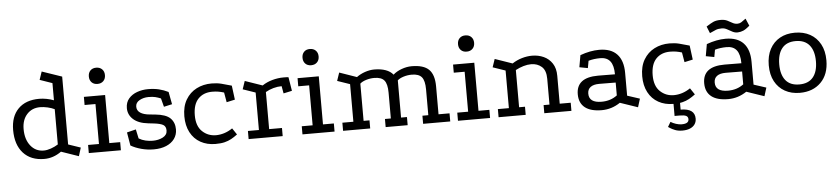

<svg xmlns="http://www.w3.org/2000/svg" viewBox="-48 -943 6383 1460"><g transform="rotate(-5 3144.0 -213.0)"><path d="M522 17 389 -29Q328 15 259 15Q156 15 98.5 -48.5Q41 -112 41 -224Q41 -328 98.5 -386Q156 -444 259 -444Q286 -444 315 -438.5Q344 -433 370 -423V-554L275 -587L296 -649L448 -597V-79L542 -47ZM260 -49Q285 -49 315 -59.5Q345 -70 370 -86V-355Q348 -366 317.5 -373Q287 -380 260 -380Q198 -380 159.5 -337.5Q121 -295 121 -225Q121 -146 159.5 -97.5Q198 -49 260 -49Z M599 -429H761V-62H844V0H599V-62H682V-367H599ZM711 -642Q739 -642 756 -625Q773 -608 773 -580Q773 -552 756 -535Q739 -518 711 -518Q683 -518 666.5 -535Q650 -552 650 -580Q650 -608 666.5 -625Q683 -642 711 -642Z M1182 -366Q1160 -375 1140 -380Q1120 -385 1088 -385Q1050 -385 1019.5 -368Q989 -351 989 -320Q989 -290 1014.5 -273Q1040 -256 1086 -252L1127 -248Q1209 -240 1242 -207.5Q1275 -175 1275 -122Q1275 -81 1252.5 -50Q1230 -19 1189.5 -2Q1149 15 1095 15Q1045 15 999 2.5Q953 -10 919 -30L902 -131L971 -148L986 -78Q1009 -64 1036.5 -57.5Q1064 -51 1092 -51Q1136 -51 1169.5 -68.5Q1203 -86 1203 -120Q1203 -150 1183 -162.5Q1163 -175 1113 -181L1069 -186Q995 -194 956 -229Q917 -264 917 -315Q917 -359 942 -388Q967 -417 1006.5 -431Q1046 -445 1089 -445Q1136 -445 1173 -436Q1210 -427 1244 -410L1262 -315L1199 -301Z M1664 -369Q1641 -376 1620.5 -379.5Q1600 -383 1574 -383Q1507 -383 1467 -341Q1427 -299 1427 -215Q1427 -133 1470.5 -92Q1514 -51 1575 -51Q1606 -51 1638 -61Q1670 -71 1701 -92L1734 -43Q1709 -24 1686 -11.5Q1663 1 1635 8Q1607 15 1565 15Q1501 15 1451.5 -12.5Q1402 -40 1374.5 -92Q1347 -144 1347 -215Q1347 -290 1377.5 -341.5Q1408 -393 1459.5 -419.5Q1511 -446 1575 -446Q1615 -446 1649 -437.5Q1683 -429 1727 -416L1741 -308L1677 -294Z M1961 -397Q1995 -420 2038 -432Q2081 -444 2124 -444Q2160 -444 2162 -442L2179 -337L2114 -323L2104 -379Q2073 -379 2040.5 -370Q2008 -361 1981 -345V-62H2079V0H1819V-62H1903V-348L1807 -381L1828 -443Z M2230 -429H2392V-62H2475V0H2230V-62H2313V-367H2230ZM2342 -642Q2370 -642 2387 -625Q2404 -608 2404 -580Q2404 -552 2387 -535Q2370 -518 2342 -518Q2314 -518 2297.5 -535Q2281 -552 2281 -580Q2281 -608 2297.5 -625Q2314 -642 2342 -642Z M2540 0V-62H2624V-349L2528 -382L2549 -444L2681 -398Q2709 -419 2745.5 -431.5Q2782 -444 2816 -444Q2866 -444 2902.5 -431Q2939 -418 2960 -392Q2985 -415 3024.5 -429.5Q3064 -444 3102 -444Q3193 -444 3233.5 -404Q3274 -364 3274 -275V-62H3358V0H3151V-62H3196V-259Q3196 -325 3173.5 -352.5Q3151 -380 3097 -380Q3065 -380 3034.5 -370.5Q3004 -361 2988 -346V-62H3033V0H2865V-62H2910V-259Q2910 -325 2887.5 -352.5Q2865 -380 2811 -380Q2779 -380 2748.5 -370.5Q2718 -361 2702 -346V-62H2747V0Z M3417 -429H3579V-62H3662V0H3417V-62H3500V-367H3417ZM3529 -642Q3557 -642 3574 -625Q3591 -608 3591 -580Q3591 -552 3574 -535Q3557 -518 3529 -518Q3501 -518 3484.5 -535Q3468 -552 3468 -580Q3468 -608 3484.5 -625Q3501 -642 3529 -642Z M3727 0V-62H3811V-349L3715 -382L3736 -444L3869 -398Q3904 -421 3943.5 -432.5Q3983 -444 4021 -444Q4069 -444 4109.5 -425.5Q4150 -407 4174.5 -369.5Q4199 -332 4199 -275V-62H4283V0H4076V-62H4121V-259Q4121 -323 4088.5 -351.5Q4056 -380 4008 -380Q3980 -380 3949.5 -371Q3919 -362 3889 -346V-62H3934V0Z M4655 -29Q4590 15 4514 15Q4430 15 4386.5 -19Q4343 -53 4342 -118Q4340 -249 4508 -249L4637 -248Q4637 -315 4612 -347.5Q4587 -380 4536 -380Q4512 -380 4489 -377Q4466 -374 4446 -368L4436 -313L4372 -325L4388 -416Q4426 -430 4462.5 -437Q4499 -444 4533 -444Q4623 -444 4669 -395Q4715 -346 4715 -252V-78L4810 -47L4790 17ZM4511 -186Q4468 -186 4445 -169Q4422 -152 4422 -119Q4422 -49 4518 -49Q4587 -49 4637 -87V-185Z M5159 -369Q5136 -376 5115.5 -379.5Q5095 -383 5069 -383Q5002 -383 4962 -341Q4922 -299 4922 -215Q4922 -133 4965.5 -92Q5009 -51 5070 -51Q5101 -51 5133 -61Q5165 -71 5196 -92L5229 -43Q5204 -24 5181 -11.5Q5158 1 5130 8Q5102 15 5060 15Q4996 15 4946.5 -12.5Q4897 -40 4869.5 -92Q4842 -144 4842 -215Q4842 -290 4872.5 -341.5Q4903 -393 4954.5 -419.5Q5006 -446 5070 -446Q5110 -446 5144 -437.5Q5178 -429 5222 -416L5236 -308L5172 -294ZM5111 223Q5079 223 5055 213.5Q5031 204 5018 195Q5005 186 5004 186L5026 149Q5043 160 5066 167.5Q5089 175 5109 175Q5137 175 5150.5 166.5Q5164 158 5164 141Q5164 122 5149 114.5Q5134 107 5098 107H5061V0H5111V63Q5165 63 5192 82.5Q5219 102 5219 141Q5219 166 5206 184.5Q5193 203 5169 213Q5145 223 5111 223Z M5620 -29Q5555 15 5479 15Q5395 15 5351.5 -19Q5308 -53 5307 -118Q5305 -249 5473 -249L5602 -248Q5602 -315 5577 -347.5Q5552 -380 5501 -380Q5477 -380 5454 -377Q5431 -374 5411 -368L5401 -313L5337 -325L5353 -416Q5391 -430 5427.5 -437Q5464 -444 5498 -444Q5588 -444 5634 -395Q5680 -346 5680 -252V-78L5775 -47L5755 17ZM5476 -186Q5433 -186 5410 -169Q5387 -152 5387 -119Q5387 -49 5483 -49Q5552 -49 5602 -87V-185ZM5384 -497 5363 -549Q5395 -570 5417 -580Q5439 -590 5473 -590Q5503 -590 5523.5 -580Q5544 -570 5561 -560Q5578 -550 5598 -550Q5615 -550 5627.5 -558Q5640 -566 5663 -583L5687 -527Q5658 -502 5638 -493.5Q5618 -485 5596 -484Q5574 -483 5554.5 -493.5Q5535 -504 5516 -514.5Q5497 -525 5476 -525Q5448 -525 5430.5 -517.5Q5413 -510 5384 -497Z M6026 -444Q6093 -444 6142.5 -416.5Q6192 -389 6220 -337.5Q6248 -286 6248 -214Q6248 -107 6187 -46Q6126 15 6026 15Q5961 15 5912 -12.5Q5863 -40 5835.5 -91Q5808 -142 5808 -214Q5808 -286 5835.5 -337.5Q5863 -389 5912 -416.5Q5961 -444 6026 -444ZM6027 -380Q5958 -380 5923 -336.5Q5888 -293 5888 -214Q5888 -135 5923 -92Q5958 -49 6027 -49Q6097 -49 6132.5 -92Q6168 -135 6168 -214Q6168 -293 6132.5 -336.5Q6097 -380 6027 -380Z"/></g></svg>

Font: Podkova VF Beta
Style: Regular
Weight: 400
Designer: Ilya Yudin
Foundry: Cyreal (www.cyreal.org)
Version: Version 2.100